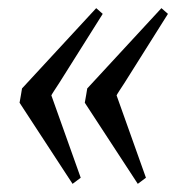

<svg xmlns="http://www.w3.org/2000/svg" viewBox="-20 -454 470 471"><path d="M188 -202 318 -3 338 -18 266 -220C266 -221 277 -238 285 -250L392 -420L376 -434L194 -237C194 -234 189 -209 188 -202ZM28 -202 158 -3 178 -18 106 -220C106 -221 117 -238 125 -250L232 -420L216 -434L34 -237C34 -234 29 -209 28 -202Z"/></svg>

Font: Temporarium
Style: Italic
Weight: 400
Italic angle: -7°
Version: Version 1.1